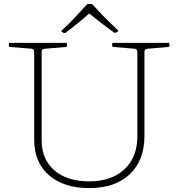

<svg xmlns="http://www.w3.org/2000/svg" viewBox="-20 -951 909 977"><path d="M715 -259Q715 -135 640.5 -64.5Q566 6 434 6Q304 6 229 -59.5Q154 -125 154 -239V-733H192V-236Q192 -140 257 -84Q322 -28 434 -28Q547 -28 613 -89.5Q679 -151 679 -257V-733H715ZM25 -727Q25 -733 31 -733H315Q321 -733 321 -727V-719Q321 -713 315 -712L209 -703Q202 -703 197 -699.5Q192 -696 192 -689V-511H154V-685Q154 -693 151 -697.5Q148 -702 141 -703L31 -712Q25 -713 25 -719ZM551 -727Q551 -733 557 -733H836Q842 -733 842 -727V-719Q842 -713 836 -712L732 -703Q725 -703 720 -699.5Q715 -696 715 -689V-511H679V-685Q679 -693 676 -697.5Q673 -702 666 -703L557 -712Q551 -713 551 -719ZM295 -789Q290 -792 294 -796Q326 -825 356 -856.5Q386 -888 420 -926Q424 -931 430 -931H442Q448 -931 452 -927Q487 -888 518 -857Q549 -826 580 -797Q584 -793 579 -790Q577 -789 574.5 -787.5Q572 -786 569 -785Q565 -782 559 -786Q530 -807 495.5 -833.5Q461 -860 425 -890H443Q409 -860 376.5 -833.5Q344 -807 315 -785Q309 -782 304 -783Q302 -785 299.5 -786.5Q297 -788 295 -789Z"/></svg>

Font: Hahmlet Thin
Style: Regular
Weight: 250
Version: Version 1.002